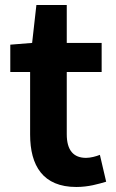

<svg xmlns="http://www.w3.org/2000/svg" viewBox="-20 -731 461 765"><path d="M284 14C333 14 372 2 403 -7L378 -114C363 -108 341 -102 323 -102C273 -102 246 -132 246 -196V-444H385V-560H246V-711H125L108 -560L21 -553V-444H100V-195C100 -71 151 14 284 14Z"/></svg>

Font: Source Han Sans KR
Style: Bold
Weight: 700
Designer: Ryoko NISHIZUKA 西塚涼子 (kana, bopomofo & ideographs); Paul D. Hunt (Latin, Greek & Cyrillic); Sandoll Communications 산돌커뮤니
Foundry: Adobe
Version: Version 2.004;hotconv 1.0.118;makeotfexe 2.5.65603